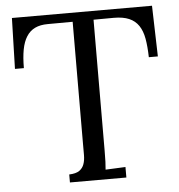

<svg xmlns="http://www.w3.org/2000/svg" viewBox="-51 -748 742 796"><g transform="rotate(-5 320.0 -350.0)"><path d="M579.1 -488.8Q578.1 -533.2 572.3 -566.2Q566.4 -599.1 551.8 -620.8Q537.1 -642.6 512.2 -653.3Q487.3 -664.1 448.7 -664.1L364.3 -663.6L362.8 -119.1Q362.8 -65.4 359.9 -40L442.9 -43.9V0H208V-33.2Q235.8 -34.2 250 -43.9Q264.2 -53.7 270 -70.1Q275.9 -86.4 275.9 -108.4V-155.8L277.3 -662.6L173.8 -662.1Q142.1 -662.1 120.4 -651.6Q98.6 -641.1 85 -619.6Q71.3 -598.1 65.2 -565.7Q59.1 -533.2 59.1 -488.8H22L27.8 -700.2H610.8L616.7 -488.8Z"/></g></svg>

Font: Parastoo FD
Style: FD
Weight: 400
Foundry: Saber Rastikerdar (saber.rastikerdar@gmail.com)
Version: Version 2.0.1